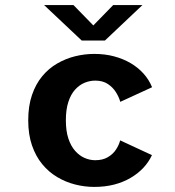

<svg xmlns="http://www.w3.org/2000/svg" viewBox="-20 -724 690 755"><path d="M350.5 11Q313 11 275.5 1.5Q238 -8 204.8 -27.8Q171.5 -47.5 146 -78.5Q120.5 -109.5 105.8 -152.2Q91 -195 91 -251Q91 -307.5 105.8 -350.5Q120.5 -393.5 146 -424.2Q171.5 -455 204.8 -474.2Q238 -493.5 275.5 -502.8Q313 -512 350.5 -512Q392.5 -512 428.2 -502.5Q464 -493 493.5 -475.8Q523 -458.5 544.5 -434.5Q566 -410.5 578 -381L453 -323.5Q448 -342 436 -361.2Q424 -380.5 404 -393.8Q384 -407 354.5 -407Q333 -407 312.5 -398.5Q292 -390 275.2 -371.5Q258.5 -353 248.8 -323.2Q239 -293.5 239 -251Q239 -209 248.8 -179.5Q258.5 -150 275.2 -131Q292 -112 312.5 -103Q333 -94 354.5 -94Q384 -94 404.2 -106Q424.5 -118 436.2 -136Q448 -154 452.5 -172L577.5 -114Q565 -87 543.8 -64.2Q522.5 -41.5 493.5 -24.5Q464.5 -7.5 428.8 1.8Q393 11 350.5 11ZM153.5 -704H269L347 -624L425 -704H540L392.5 -564.5H301.5Z"/></svg>

Font: Trispace Thin SemiBold
Style: Regular
Weight: 600
Version: Version 1.210